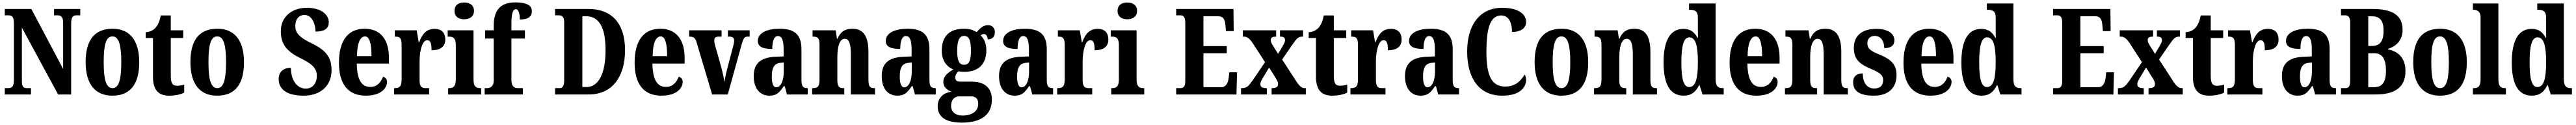

<svg xmlns="http://www.w3.org/2000/svg" viewBox="-20 -789 21537 1044"><path d="M20 0H239V-53H207C176 -53 163 -61 163 -118V-558L466 0H575V-596C575 -647 592 -661 619 -661H651V-714H432V-661H464C488 -661 508 -648 508 -600V-213L242 -714H20V-661H51C75 -661 96 -653 96 -600V-118C96 -61 76 -53 44 -53H20Z M919 10C1067 10 1144 -82 1144 -270C1144 -458 1059 -549 922 -549C773 -549 696 -458 696 -270C696 -82 780 10 919 10ZM921 -53C866 -53 847 -128 847 -270C847 -412 865 -485 920 -485C974 -485 994 -412 994 -270C994 -128 975 -53 921 -53Z M1395 10C1458 10 1501 -5 1520 -16V-82C1502 -76 1481 -73 1458 -73C1419 -73 1408 -99 1408 -159V-472H1512V-536H1408V-660H1324C1316 -614 1302 -584 1287 -565C1271 -544 1242 -522 1198 -520V-472H1259V-148C1259 -31 1311 10 1395 10Z M1795 10C1943 10 2020 -82 2020 -270C2020 -458 1935 -549 1798 -549C1649 -549 1572 -458 1572 -270C1572 -82 1656 10 1795 10ZM1797 -53C1742 -53 1723 -128 1723 -270C1723 -412 1741 -485 1796 -485C1850 -485 1870 -412 1870 -270C1870 -128 1851 -53 1797 -53Z M2519 10C2660 10 2752 -73 2752 -202C2752 -302 2713 -366 2592 -424C2474 -480 2449 -519 2449 -571C2449 -632 2481 -664 2526 -664C2586 -664 2618 -592 2618 -525C2700 -525 2729 -556 2729 -603C2729 -662 2672 -724 2544 -724C2422 -724 2328 -649 2328 -530C2328 -433 2365 -366 2485 -307C2575 -262 2629 -228 2629 -156C2629 -96 2596 -49 2536 -49C2475 -49 2413 -103 2412 -223C2360 -223 2310 -198 2310 -128C2310 -65 2350 10 2519 10Z M3038 10C3166 10 3216 -53 3216 -106C3216 -128 3201 -143 3183 -149C3164 -100 3132 -63 3076 -63C3003 -63 2965 -123 2963 -258H3232V-307C3232 -465 3155 -549 3029 -549C2892 -549 2814 -453 2814 -265C2814 -91 2887 10 3038 10ZM3086 -320H2965C2965 -427 2992 -485 3032 -485C3070 -485 3086 -423 3086 -320Z M3275 0H3568V-53H3540C3509 -53 3488 -61 3488 -120V-277C3488 -361 3510 -453 3551 -453C3582 -453 3588 -424 3588 -369C3658 -369 3703 -397 3703 -458C3703 -510 3677 -548 3614 -548C3549 -548 3512 -510 3485 -437H3481L3464 -536H3281V-483H3285C3320 -483 3338 -474 3338 -415V-125C3338 -62 3316 -53 3279 -53H3275Z M3861 -628C3906 -628 3943 -650 3943 -698C3943 -747 3906 -768 3861 -768C3815 -768 3780 -747 3780 -698C3780 -650 3815 -628 3861 -628ZM3727 0H4003V-53H3994C3961 -53 3939 -67 3939 -125V-536H3723V-483H3737C3769 -483 3791 -469 3791 -415V-125C3791 -68 3770 -53 3737 -53H3727Z M4032 0H4352V-53H4311C4289 -53 4256 -61 4256 -118V-467H4369V-536H4256V-591C4256 -679 4269 -712 4294 -712C4320 -712 4326 -659 4326 -626C4408 -626 4427 -659 4427 -696C4427 -732 4403 -769 4288 -769C4158 -769 4108 -697 4108 -572V-536H4036V-467H4108V-118C4108 -61 4072 -53 4053 -53H4032Z M4621 0H4903C5101 0 5206 -151 5206 -370C5206 -597 5091 -714 4903 -714H4621V-661H4654C4680 -661 4697 -647 4697 -602V-114C4697 -73 4683 -53 4660 -53H4621ZM4883 -62H4849V-653H4883C4987 -653 5043 -562 5043 -370C5043 -179 4987 -62 4883 -62Z M5510 10C5638 10 5688 -53 5688 -106C5688 -128 5673 -143 5655 -149C5636 -100 5604 -63 5548 -63C5475 -63 5437 -123 5435 -258H5704V-307C5704 -465 5627 -549 5501 -549C5364 -549 5286 -453 5286 -265C5286 -91 5359 10 5510 10ZM5558 -320H5437C5437 -427 5464 -485 5504 -485C5542 -485 5558 -423 5558 -320Z M5804 -436 5934 0H6065L6179 -411C6194 -468 6205 -483 6228 -483H6248V-536H6066V-483H6081C6107 -483 6118 -470 6118 -453C6118 -432 6114 -417 6107 -392L6056 -198C6047 -164 6042 -129 6036 -103C6033 -135 6024 -176 6013 -218L5960 -406C5956 -420 5952 -435 5952 -452C5952 -471 5962 -483 5987 -483H6013V-536H5742V-483C5779 -483 5792 -474 5804 -436Z M6412 10C6472 10 6496 -15 6533 -69H6541L6560 0H6734V-53H6731C6693 -53 6681 -69 6681 -124V-378C6681 -504 6619 -549 6497 -549C6397 -549 6316 -516 6316 -447C6316 -400 6355 -380 6437 -380C6437 -449 6453 -488 6484 -488C6519 -488 6532 -449 6532 -374V-318L6465 -315C6342 -310 6282 -262 6282 -153C6282 -42 6341 10 6412 10ZM6470 -60C6445 -60 6433 -93 6433 -149C6433 -221 6451 -258 6504 -264L6533 -267V-191C6533 -113 6508 -60 6470 -60Z M6770 0H7039V-53H7035C6999 -53 6981 -62 6981 -119V-309C6981 -390 6996 -465 7043 -465C7083 -465 7094 -414 7094 -329V0H7296V-53H7292C7256 -53 7241 -62 7241 -124V-355C7241 -491 7195 -549 7107 -549C7037 -549 7004 -516 6982 -465H6978L6967 -536H6774V-483H6778C6814 -483 6832 -474 6832 -418V-122C6832 -62 6812 -53 6774 -53H6770Z M7482 10C7542 10 7566 -15 7603 -69H7611L7630 0H7804V-53H7801C7763 -53 7751 -69 7751 -124V-378C7751 -504 7689 -549 7567 -549C7467 -549 7386 -516 7386 -447C7386 -400 7425 -380 7507 -380C7507 -449 7523 -488 7554 -488C7589 -488 7602 -449 7602 -374V-318L7535 -315C7412 -310 7352 -262 7352 -153C7352 -42 7411 10 7482 10ZM7540 -60C7515 -60 7503 -93 7503 -149C7503 -221 7521 -258 7574 -264L7603 -267V-191C7603 -113 7578 -60 7540 -60Z M8023 235C8193 235 8273 162 8273 43C8273 -49 8219 -107 8104 -107H8007C7985 -107 7967 -116 7967 -141C7967 -165 7983 -186 7994 -194C8004 -191 8030 -189 8042 -189C8170 -189 8227 -263 8227 -369C8227 -429 8206 -467 8179 -494C8187 -499 8195 -505 8208 -505C8220 -505 8238 -491 8238 -460C8283 -460 8298 -489 8298 -521C8298 -552 8278 -579 8241 -579C8197 -579 8172 -549 8146 -521C8116 -539 8086 -549 8042 -549C7913 -549 7854 -482 7854 -364C7854 -283 7897 -230 7951 -209C7902 -181 7867 -150 7867 -106C7867 -59 7902 -36 7935 -23C7866 -14 7820 29 7820 99C7820 187 7887 235 8023 235ZM8040 -248C7995 -248 7983 -294 7983 -364C7983 -437 7995 -489 8041 -489C8088 -489 8098 -439 8098 -365C8098 -293 8088 -248 8040 -248ZM8026 176C7973 176 7932 148 7932 97C7932 35 7971 16 7998 16H8100C8141 16 8159 39 8159 78C8159 137 8112 176 8026 176Z M8463 10C8523 10 8547 -15 8584 -69H8592L8611 0H8785V-53H8782C8744 -53 8732 -69 8732 -124V-378C8732 -504 8670 -549 8548 -549C8448 -549 8367 -516 8367 -447C8367 -400 8406 -380 8488 -380C8488 -449 8504 -488 8535 -488C8570 -488 8583 -449 8583 -374V-318L8516 -315C8393 -310 8333 -262 8333 -153C8333 -42 8392 10 8463 10ZM8521 -60C8496 -60 8484 -93 8484 -149C8484 -221 8502 -258 8555 -264L8584 -267V-191C8584 -113 8559 -60 8521 -60Z M8819 0H9112V-53H9084C9053 -53 9032 -61 9032 -120V-277C9032 -361 9054 -453 9095 -453C9126 -453 9132 -424 9132 -369C9202 -369 9247 -397 9247 -458C9247 -510 9221 -548 9158 -548C9093 -548 9056 -510 9029 -437H9025L9008 -536H8825V-483H8829C8864 -483 8882 -474 8882 -415V-125C8882 -62 8860 -53 8823 -53H8819Z M9405 -628C9450 -628 9487 -650 9487 -698C9487 -747 9450 -768 9405 -768C9359 -768 9324 -747 9324 -698C9324 -650 9359 -628 9405 -628ZM9271 0H9547V-53H9538C9505 -53 9483 -67 9483 -125V-536H9267V-483H9281C9313 -483 9335 -469 9335 -415V-125C9335 -68 9314 -53 9281 -53H9271Z M9814 0H10318L10323 -185H10258L10253 -138C10247 -94 10230 -61 10191 -61H10042V-344H10237V-404H10042V-653H10167C10208 -653 10223 -626 10226 -576L10230 -529H10295L10293 -714H9814V-661H9850C9870 -661 9890 -653 9890 -600V-109C9890 -70 9877 -53 9851 -53H9814Z M10356 0H10572V-53H10569C10532 -53 10518 -64 10518 -86C10518 -103 10528 -119 10538 -137L10591 -225L10635 -155C10661 -116 10666 -101 10666 -86C10666 -64 10650 -53 10616 -53H10612V0H10898V-53H10887C10866 -53 10846 -68 10821 -106L10700 -292L10787 -418C10823 -470 10836 -483 10868 -483H10875V-536H10682V-483H10686C10709 -483 10724 -477 10724 -453C10724 -435 10713 -420 10701 -398L10666 -339L10623 -408C10611 -428 10605 -440 10605 -454C10605 -470 10613 -483 10647 -483H10650V-536H10371V-483H10382C10408 -483 10429 -465 10453 -430L10557 -270L10453 -117C10418 -68 10403 -53 10363 -53H10356Z M11119 10C11182 10 11225 -5 11244 -16V-82C11226 -76 11205 -73 11182 -73C11143 -73 11132 -99 11132 -159V-472H11236V-536H11132V-660H11048C11040 -614 11026 -584 11011 -565C10995 -544 10966 -522 10922 -520V-472H10983V-148C10983 -31 11035 10 11119 10Z M11271 0H11564V-53H11536C11505 -53 11484 -61 11484 -120V-277C11484 -361 11506 -453 11547 -453C11578 -453 11584 -424 11584 -369C11654 -369 11699 -397 11699 -458C11699 -510 11673 -548 11610 -548C11545 -548 11508 -510 11481 -437H11477L11460 -536H11277V-483H11281C11316 -483 11334 -474 11334 -415V-125C11334 -62 11312 -53 11275 -53H11271Z M11857 10C11917 10 11941 -15 11978 -69H11986L12005 0H12179V-53H12176C12138 -53 12126 -69 12126 -124V-378C12126 -504 12064 -549 11942 -549C11842 -549 11761 -516 11761 -447C11761 -400 11800 -380 11882 -380C11882 -449 11898 -488 11929 -488C11964 -488 11977 -449 11977 -374V-318L11910 -315C11787 -310 11727 -262 11727 -153C11727 -42 11786 10 11857 10ZM11915 -60C11890 -60 11878 -93 11878 -149C11878 -221 11896 -258 11949 -264L11978 -267V-191C11978 -113 11953 -60 11915 -60Z M12540 10C12700 10 12740 -69 12740 -123C12740 -138 12735 -157 12727 -166C12699 -119 12654 -66 12566 -66C12450 -66 12408 -158 12408 -358C12408 -549 12438 -660 12532 -660C12601 -660 12622 -588 12622 -522C12701 -522 12740 -558 12740 -607C12740 -671 12673 -724 12541 -724C12348 -724 12247 -576 12247 -358C12247 -137 12345 10 12540 10Z M13034 10C13182 10 13259 -82 13259 -270C13259 -458 13174 -549 13037 -549C12888 -549 12811 -458 12811 -270C12811 -82 12895 10 13034 10ZM13036 -53C12981 -53 12962 -128 12962 -270C12962 -412 12980 -485 13035 -485C13089 -485 13109 -412 13109 -270C13109 -128 13090 -53 13036 -53Z M13308 0H13577V-53H13573C13537 -53 13519 -62 13519 -119V-309C13519 -390 13534 -465 13581 -465C13621 -465 13632 -414 13632 -329V0H13834V-53H13830C13794 -53 13779 -62 13779 -124V-355C13779 -491 13733 -549 13645 -549C13575 -549 13542 -516 13520 -465H13516L13505 -536H13312V-483H13316C13352 -483 13370 -474 13370 -418V-122C13370 -62 13350 -53 13312 -53H13308Z M14057 10C14121 10 14161 -23 14186 -78H14190L14215 0H14392V-53H14384C14344 -53 14324 -69 14324 -130V-760H14102V-707H14110C14146 -707 14176 -699 14176 -644V-583C14176 -545 14176 -503 14177 -473H14173C14150 -516 14117 -548 14056 -548C13950 -548 13889 -460 13889 -267C13889 -75 13950 10 14057 10ZM14103 -62C14056 -62 14038 -130 14038 -268C14038 -403 14056 -477 14104 -477C14159 -477 14176 -403 14176 -269C14176 -135 14158 -62 14103 -62Z M14665 10C14793 10 14843 -53 14843 -106C14843 -128 14828 -143 14810 -149C14791 -100 14759 -63 14703 -63C14630 -63 14592 -123 14590 -258H14859V-307C14859 -465 14782 -549 14656 -549C14519 -549 14441 -453 14441 -265C14441 -91 14514 10 14665 10ZM14713 -320H14592C14592 -427 14619 -485 14659 -485C14697 -485 14713 -423 14713 -320Z M14904 0H15173V-53H15169C15133 -53 15115 -62 15115 -119V-309C15115 -390 15130 -465 15177 -465C15217 -465 15228 -414 15228 -329V0H15430V-53H15426C15390 -53 15375 -62 15375 -124V-355C15375 -491 15329 -549 15241 -549C15171 -549 15138 -516 15116 -465H15112L15101 -536H14908V-483H14912C14948 -483 14966 -474 14966 -418V-122C14966 -62 14946 -53 14908 -53H14904Z M15648 10C15772 10 15837 -58 15837 -162C15837 -259 15780 -298 15692 -334C15615 -366 15593 -384 15593 -429C15593 -467 15618 -489 15654 -489C15700 -489 15734 -454 15734 -387C15792 -387 15819 -410 15819 -453C15819 -501 15775 -548 15667 -548C15555 -548 15480 -496 15480 -389C15480 -293 15528 -253 15627 -212C15695 -183 15725 -163 15725 -120C15725 -80 15705 -50 15650 -50C15594 -50 15555 -92 15555 -176C15511 -176 15474 -156 15474 -103C15474 -36 15517 10 15648 10Z M16119 10C16247 10 16297 -53 16297 -106C16297 -128 16282 -143 16264 -149C16245 -100 16213 -63 16157 -63C16084 -63 16046 -123 16044 -258H16313V-307C16313 -465 16236 -549 16110 -549C15973 -549 15895 -453 15895 -265C15895 -91 15968 10 16119 10ZM16167 -320H16046C16046 -427 16073 -485 16113 -485C16151 -485 16167 -423 16167 -320Z M16547 10C16611 10 16651 -23 16676 -78H16680L16705 0H16882V-53H16874C16834 -53 16814 -69 16814 -130V-760H16592V-707H16600C16636 -707 16666 -699 16666 -644V-583C16666 -545 16666 -503 16667 -473H16663C16640 -516 16607 -548 16546 -548C16440 -548 16379 -460 16379 -267C16379 -75 16440 10 16547 10ZM16593 -62C16546 -62 16528 -130 16528 -268C16528 -403 16546 -477 16594 -477C16649 -477 16666 -403 16666 -269C16666 -135 16648 -62 16593 -62Z M17146 0H17650L17655 -185H17590L17585 -138C17579 -94 17562 -61 17523 -61H17374V-344H17569V-404H17374V-653H17499C17540 -653 17555 -626 17558 -576L17562 -529H17627L17625 -714H17146V-661H17182C17202 -661 17222 -653 17222 -600V-109C17222 -70 17209 -53 17183 -53H17146Z M17688 0H17904V-53H17901C17864 -53 17850 -64 17850 -86C17850 -103 17860 -119 17870 -137L17923 -225L17967 -155C17993 -116 17998 -101 17998 -86C17998 -64 17982 -53 17948 -53H17944V0H18230V-53H18219C18198 -53 18178 -68 18153 -106L18032 -292L18119 -418C18155 -470 18168 -483 18200 -483H18207V-536H18014V-483H18018C18041 -483 18056 -477 18056 -453C18056 -435 18045 -420 18033 -398L17998 -339L17955 -408C17943 -428 17937 -440 17937 -454C17937 -470 17945 -483 17979 -483H17982V-536H17703V-483H17714C17740 -483 17761 -465 17785 -430L17889 -270L17785 -117C17750 -68 17735 -53 17695 -53H17688Z M18451 10C18514 10 18557 -5 18576 -16V-82C18558 -76 18537 -73 18514 -73C18475 -73 18464 -99 18464 -159V-472H18568V-536H18464V-660H18380C18372 -614 18358 -584 18343 -565C18327 -544 18298 -522 18254 -520V-472H18315V-148C18315 -31 18367 10 18451 10Z M18603 0H18896V-53H18868C18837 -53 18816 -61 18816 -120V-277C18816 -361 18838 -453 18879 -453C18910 -453 18916 -424 18916 -369C18986 -369 19031 -397 19031 -458C19031 -510 19005 -548 18942 -548C18877 -548 18840 -510 18813 -437H18809L18792 -536H18609V-483H18613C18648 -483 18666 -474 18666 -415V-125C18666 -62 18644 -53 18607 -53H18603Z M19189 10C19249 10 19273 -15 19310 -69H19318L19337 0H19511V-53H19508C19470 -53 19458 -69 19458 -124V-378C19458 -504 19396 -549 19274 -549C19174 -549 19093 -516 19093 -447C19093 -400 19132 -380 19214 -380C19214 -449 19230 -488 19261 -488C19296 -488 19309 -449 19309 -374V-318L19242 -315C19119 -310 19059 -262 19059 -153C19059 -42 19118 10 19189 10ZM19247 -60C19222 -60 19210 -93 19210 -149C19210 -221 19228 -258 19281 -264L19310 -267V-191C19310 -113 19285 -60 19247 -60Z M19553 0H19842C20011 0 20092 -65 20092 -196C20092 -303 20032 -361 19947 -376V-381C20012 -402 20068 -450 20068 -540C20068 -664 19980 -714 19817 -714H19553V-661H19590C19609 -661 19630 -650 19630 -601V-114C19630 -71 19618 -53 19591 -53H19553ZM19810 -405H19781V-653H19809C19874 -653 19909 -623 19909 -532C19909 -442 19877 -405 19810 -405ZM19830 -61H19781V-344H19832C19898 -344 19929 -297 19929 -199C19929 -97 19894 -61 19830 -61Z M20380 10C20528 10 20605 -82 20605 -270C20605 -458 20520 -549 20383 -549C20234 -549 20157 -458 20157 -270C20157 -82 20241 10 20380 10ZM20382 -53C20327 -53 20308 -128 20308 -270C20308 -412 20326 -485 20381 -485C20435 -485 20455 -412 20455 -270C20455 -128 20436 -53 20382 -53Z M20656 0H20932V-53H20923C20891 -53 20869 -67 20869 -125V-760H20656V-707H20666C20682 -707 20720 -699 20720 -646V-125C20720 -67 20698 -53 20666 -53H20656Z M21149 10C21213 10 21253 -23 21278 -78H21282L21307 0H21484V-53H21476C21436 -53 21416 -69 21416 -130V-760H21194V-707H21202C21238 -707 21268 -699 21268 -644V-583C21268 -545 21268 -503 21269 -473H21265C21242 -516 21209 -548 21148 -548C21042 -548 20981 -460 20981 -267C20981 -75 21042 10 21149 10ZM21195 -62C21148 -62 21130 -130 21130 -268C21130 -403 21148 -477 21196 -477C21251 -477 21268 -403 21268 -269C21268 -135 21250 -62 21195 -62Z"/></svg>

Font: Noto Serif Devanagari ExtraCondensed ExtraBold
Style: Regular
Weight: 800
Width: 2
Designer: Universal Thirst, Indian Type Foundry and the Monotype Design Team
Foundry: Monotype Imaging Inc.
Version: Version 2.004